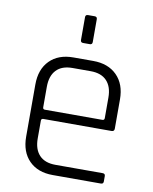

<svg xmlns="http://www.w3.org/2000/svg" viewBox="-80 -760 652 820"><g transform="rotate(10 246.0 -349.5)"><path d="M224 -589V-688Q224 -699 235 -699H264Q275 -699 275 -688V-589Q275 -578 264 -578H235Q224 -578 224 -589ZM414 0H205Q140 0 102.5 -38Q65 -76 65 -142V-368Q65 -434 102.5 -472Q140 -510 205 -510H291Q356 -510 394 -472Q432 -434 432 -368V-241Q432 -229 420 -229H124Q115 -229 115 -220V-143Q115 -96 139 -70.5Q163 -45 209 -45H414Q425 -45 425 -34V-11Q425 0 414 0ZM124 -269H373Q382 -269 382 -278V-367Q382 -414 358 -439.5Q334 -465 288 -465H209Q163 -465 139 -439.5Q115 -414 115 -367V-278Q115 -269 124 -269Z"/></g></svg>

Font: Rajdhani
Style: Regular
Weight: 400
Designer: Satya Rajpurohit, Jyotish Sonowal
Foundry: Indian Type Foundry
Version: Version 1.201 February 1, 2022